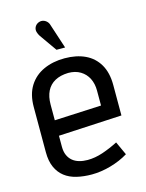

<svg xmlns="http://www.w3.org/2000/svg" viewBox="-109 -761 638 840"><g transform="rotate(-15 210.5 -341.0)"><path d="M196 -665Q193 -677 184.5 -684.5Q176 -692 165.5 -693.5Q155 -695 144 -689Q134 -683 130 -673Q126 -663 129 -652.5Q132 -642 138 -633L193 -555H232ZM106 -139V-189L393 -204V-342Q393 -398 371 -435.5Q349 -473 309.5 -491.5Q270 -510 217 -510Q164 -510 122 -491Q80 -472 56 -434Q32 -396 32 -339V-134Q32 -94 44.5 -66Q57 -38 79.5 -20.5Q102 -3 133.5 4.5Q165 12 202 12Q243 12 287.5 -0.5Q332 -13 368 -35L340 -96Q305 -78 269.5 -66Q234 -54 200 -54Q180 -54 162.5 -59Q145 -64 132.5 -74.5Q120 -85 113 -101Q106 -117 106 -139ZM318 -337V-269L106 -259V-330Q106 -366 118.5 -391Q131 -416 155.5 -429.5Q180 -443 216 -444Q248 -444 271 -430Q294 -416 306 -392Q318 -368 318 -337Z"/></g></svg>

Font: Advent Pro Medium
Style: Regular
Weight: 500
Designer: VivaRado, Andreas Kalpakidis
Foundry: VivaRado, Andreas Kalpakidis
Version: Version 3.000